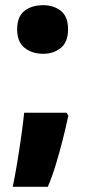

<svg xmlns="http://www.w3.org/2000/svg" viewBox="-20 -580 331 739"><path d="M46 -467Q46 -516 74 -538Q102 -560 146 -560Q187 -560 214.5 -538Q242 -516 242 -467Q242 -419 214.5 -396Q187 -373 146 -373Q103 -373 74.5 -396Q46 -419 46 -467ZM243 -135Q234 -92 221.5 -42.5Q209 7 194.5 54.5Q180 102 164 139H29Q38 96 46.5 44.5Q55 -7 62 -57Q69 -107 73 -146H236Z"/></svg>

Font: Noto Sans Ethiopic SemiCondensed Black
Style: Regular
Weight: 900
Width: 4
Designer: Monotype Design Team
Foundry: Monotype Imaging Inc.
Version: Version 2.102; ttfautohint (v1.8.4.7-5d5b)